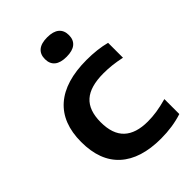

<svg xmlns="http://www.w3.org/2000/svg" viewBox="-229 -886 999 999"><g transform="rotate(-45 270.5 -386.0)"><path d="M47 -271.5Q47 -410 129.2 -482Q211.5 -554 369 -554Q448 -554 511 -537.5V-428Q475 -435.5 444.8 -439Q414.5 -442.5 382 -442.5Q284 -442.5 237.8 -401.2Q191.5 -360 191.5 -272.5Q191.5 -185.5 236 -143.5Q280.5 -101.5 368 -101.5Q400.5 -101.5 434 -106.5Q467.5 -111.5 511 -123.5V-13.5Q439.5 10 353.5 10Q204.5 10 125.8 -61.5Q47 -133 47 -271.5ZM218.5 -710Q218.5 -745 240.8 -763.5Q263 -782 307 -782Q351 -782 373.2 -763.5Q395.5 -745 395.5 -710Q395.5 -675 373.2 -656.8Q351 -638.5 307 -638.5Q263 -638.5 240.8 -656.8Q218.5 -675 218.5 -710Z"/></g></svg>

Font: Encode Sans Expanded SemiBold
Style: Regular
Weight: 600
Width: 7
Designer: Multiple Designers
Foundry: Impallari Type
Version: Version 2.000